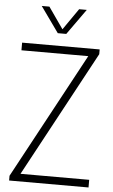

<svg xmlns="http://www.w3.org/2000/svg" viewBox="-62 -985 604 1026"><g transform="rotate(5 240.0 -472.0)"><path d="M84.5 -41H453V0H27V-25.5L390.5 -699H32V-740H448V-714.5ZM320 -944.5H361L263 -807H217.5L119.5 -944.5H160.5L240.5 -830Z"/></g></svg>

Font: Encode Sans Condensed ExLight
Style: Regular
Weight: 275
Width: 3
Designer: Multiple Designers
Foundry: Impallari Type
Version: Version 2.000